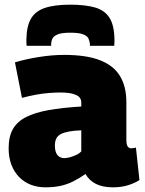

<svg xmlns="http://www.w3.org/2000/svg" viewBox="-20 -792 619 822"><path d="M17 -157Q17 -207 35 -239Q53 -271 91 -290.5Q129 -310 187.5 -320.5Q246 -331 328 -336V-353Q328 -376 304.5 -386Q281 -396 239 -396Q218 -396 190.5 -394Q163 -392 133.5 -386.5Q104 -381 74 -373L44 -525Q90 -539 147 -548Q204 -557 254 -557Q350 -557 408.5 -534Q467 -511 494 -466Q521 -421 521 -355V-194Q521 -172 527 -164.5Q533 -157 541 -157Q546 -157 551.5 -158Q557 -159 562 -160L577 -21Q555 -7 526.5 1.5Q498 10 464 10Q420 10 391 -4.5Q362 -19 346 -47Q320 -29 294.5 -16Q269 -3 240 3.5Q211 10 174 10Q140 10 111 -1.5Q82 -13 61 -35Q40 -57 28.5 -87.5Q17 -118 17 -157ZM215 -169Q215 -141 226 -128Q237 -115 255 -115Q265 -115 278.5 -118.5Q292 -122 306 -128.5Q320 -135 328 -144V-234Q297 -233 275.5 -229Q254 -225 240.5 -218Q227 -211 221 -199Q215 -187 215 -169ZM281 -772Q343 -772 385 -760.5Q427 -749 448 -717Q469 -685 470 -624Q470 -617 470 -610Q470 -603 469 -596H365Q365 -597 365 -598.5Q365 -600 365 -603Q364 -615 359 -626.5Q354 -638 336 -645Q318 -652 281 -652Q245 -652 227.5 -645Q210 -638 204.5 -626.5Q199 -615 199 -603Q199 -600 199 -598.5Q199 -597 199 -596H94Q93 -603 93 -610Q93 -617 93 -624Q94 -680 112.5 -712Q131 -744 172 -758Q213 -772 281 -772Z"/></svg>

Font: Georama ExtraBold
Style: Regular
Weight: 800
Designer: Jean-Baptiste Levee
Foundry: Production Type
Version: Version 1.001